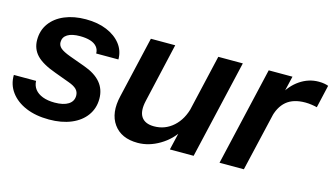

<svg xmlns="http://www.w3.org/2000/svg" viewBox="-67 -734 1667 960"><g transform="rotate(15 766.5 -254.0)"><path d="M228 12Q159 12 108 -9.5Q57 -31 28.5 -69.5Q0 -108 1 -158H116Q117 -133 131 -115Q145 -97 171 -87Q197 -77 233 -77Q279 -77 304 -93Q329 -109 329 -138Q329 -158 316 -171Q303 -184 275 -194L199 -222Q129 -247 98.5 -279Q68 -311 68 -358Q68 -407 94.5 -443.5Q121 -480 168.5 -500Q216 -520 278 -520Q340 -520 386.5 -500.5Q433 -481 459.5 -447Q486 -413 486 -368H371Q371 -388 359 -402.5Q347 -417 324.5 -424Q302 -431 271 -431Q229 -431 206.5 -417Q184 -403 184 -377Q184 -359 198.5 -346.5Q213 -334 248 -321L328 -292Q387 -271 416 -236.5Q445 -202 445 -153Q445 -104 418 -66.5Q391 -29 342 -8.5Q293 12 228 12Z M686 10Q601 10 561 -46Q521 -102 543 -194L616 -510H742L672 -204Q659 -148 678 -119.5Q697 -91 744 -91Q801 -91 843.5 -129Q886 -167 902 -234L887 -110Q855 -56 799.5 -23Q744 10 686 10ZM851 0 879 -120H875L965 -510H1092L974 0Z M1108 0 1226 -510H1349L1320 -387H1324L1234 0ZM1299 -282 1313 -404Q1341 -459 1386 -489.5Q1431 -520 1483 -520Q1500 -520 1513 -517.5Q1526 -515 1533 -512L1506 -394Q1495 -397 1478 -399.5Q1461 -402 1445 -402Q1383 -402 1347.5 -372Q1312 -342 1299 -282Z"/></g></svg>

Font: Instrument Sans SemiBold
Style: Italic
Weight: 600
Italic angle: -13°
Designer: Rodrigo Fuenzalida
Foundry: fragTYPE
Version: Version 1.000;gftools[0.9.28]